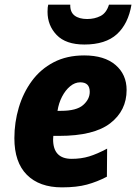

<svg xmlns="http://www.w3.org/2000/svg" viewBox="-20 -798 587 828"><path d="M247 10Q150 10 96 -44Q42 -98 42 -202Q42 -270 61 -334Q80 -398 117.5 -449Q155 -500 211.5 -529.5Q268 -559 343 -559Q430 -559 478 -518Q526 -477 526 -410Q526 -321 455.5 -266.5Q385 -212 235 -212H210Q209 -206 209 -197Q209 -113 289 -113Q330 -113 364.5 -123.5Q399 -134 442 -157L441 -36Q399 -14 355 -2Q311 10 247 10ZM228 -320H243Q310 -320 338.5 -345Q367 -370 367 -402Q367 -443 326 -443Q303 -443 282.5 -426Q262 -409 247.5 -381Q233 -353 228 -320ZM344 -606Q264 -606 224.5 -647Q185 -688 185 -747Q185 -768 188 -778H283Q282 -746 301.5 -731Q321 -716 356 -716Q388 -716 413.5 -729Q439 -742 450 -778H547Q533 -695 484 -650.5Q435 -606 344 -606Z"/></svg>

Font: Noto Sans Disp ExtBd
Style: Italic
Weight: 800
Italic angle: -12°
Designer: Monotype Design Team
Foundry: Monotype Imaging Inc.
Version: Version 2.000;GOOG;noto-source:20170915:90ef993387c0